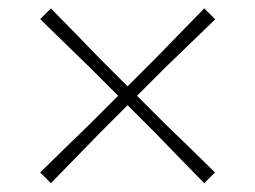

<svg xmlns="http://www.w3.org/2000/svg" viewBox="-20 -518 594 447"><path d="M98.5 -91.5 73.5 -116.5Q104.5 -147 133.8 -175.5Q163 -204 189 -229L255 -295L188 -362Q163 -386.5 133.8 -414.8Q104.5 -443 73.5 -473.5L98.5 -498.5Q129 -467.5 157.5 -438.2Q186 -409 211 -383L277 -317L343.5 -383.5Q392.5 -434 455.5 -498.5L481 -473Q449.5 -442.5 420.5 -414.5Q391.5 -386.5 365.5 -361.5L299 -295L365 -229Q390.5 -204.5 419.8 -176Q449 -147.5 480.5 -116.5L455.5 -91.5Q425 -122.5 396.2 -152.2Q367.5 -182 343 -207L277 -273L211 -207Q187 -182.5 158 -152.5Q129 -122.5 98.5 -91.5Z"/></svg>

Font: Commissioner Loud Thin
Style: Regular
Weight: 100
Designer: Kostas Bartsokas
Foundry: Kostas Bartsokas
Version: Version 1.000; ttfautohint (v1.8.3)